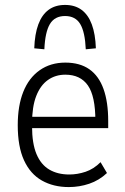

<svg xmlns="http://www.w3.org/2000/svg" viewBox="-20 -751 509 779"><path d="M259 8Q197 8 150 -18.5Q103 -45 77.5 -100.5Q52 -156 52 -243Q52 -322 74.5 -378.5Q97 -435 141 -466Q185 -497 245 -497Q304 -497 342.5 -470Q381 -443 400 -390Q419 -337 419 -260V-231H95V-277H382L367 -261Q367 -361 336.5 -404.5Q306 -448 245 -448Q205 -448 174.5 -426.5Q144 -405 127 -361.5Q110 -318 110 -250V-239Q110 -169 128 -126Q146 -83 180 -63Q214 -43 261 -43Q294 -43 327 -54Q360 -65 388 -93L414 -49Q382 -19 342 -5.5Q302 8 259 8ZM160 -551 119 -555Q121 -613 135.5 -652Q150 -691 177 -711Q204 -731 244 -731Q284 -731 311 -711Q338 -691 352.5 -652Q367 -613 369 -555L328 -551Q325 -621 305.5 -653.5Q286 -686 244 -686Q202 -686 182.5 -653.5Q163 -621 160 -551Z"/></svg>

Font: Nunito Sans 10pt Condensed Light
Style: Regular
Weight: 300
Width: 3
Designer: Vernon Adams
Foundry: Vernon Adams
Version: Version 3.101;gftools[0.9.27]